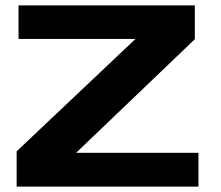

<svg xmlns="http://www.w3.org/2000/svg" viewBox="-20 -695 824 715"><path d="M42 0H719V-126H263.5L705.5 -549V-675H49V-550H484.5L42 -131.5Z"/></svg>

Font: Anybody Expanded
Style: Bold
Weight: 700
Width: 7
Designer: Tyler Finck
Foundry: Etcetera Type Company
Version: Version 1.113;gftools[0.9.25]